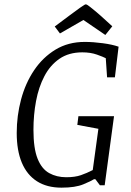

<svg xmlns="http://www.w3.org/2000/svg" viewBox="-20 -853 603 884"><path d="M263 11Q196 11 150 -18.5Q104 -48 80.5 -104Q57 -160 57 -241Q57 -320 77 -395Q97 -470 137 -529.5Q177 -589 235.5 -624.5Q294 -660 370 -660Q409 -660 453.5 -654Q498 -648 526 -638L509 -497H473L467 -585Q456 -591 426.5 -601.5Q397 -612 359 -612Q297 -612 254 -582.5Q211 -553 184.5 -502.5Q158 -452 146 -388Q134 -324 134 -255Q134 -170 153 -122.5Q172 -75 206.5 -56Q241 -37 285 -37Q325 -37 352.5 -46.5Q380 -56 407 -70L433 -260L336 -278L341 -318H505L462 0H440L419 -28H413Q401 -20 364 -4.5Q327 11 263 11ZM465 -692 364 -761 256 -699 232 -731 303 -784Q334 -807 348 -817Q362 -827 367.5 -830Q373 -833 375 -833Q380 -833 394.5 -821.5Q409 -810 424 -797.5Q439 -785 443 -781L497 -732Z"/></svg>

Font: Faustina Light Light
Style: Italic
Weight: 300
Italic angle: -8°
Version: Version 1.200